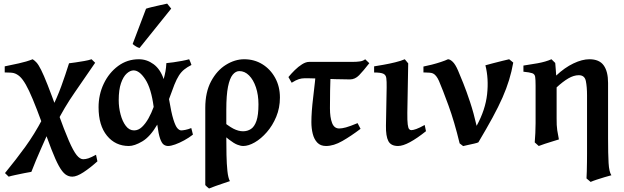

<svg xmlns="http://www.w3.org/2000/svg" viewBox="-20 -799 3475 1070"><path d="M382.8 185.5Q361.8 185.5 344.2 172.4Q326.7 159.2 308.3 126.2Q290 93.3 267.1 34.4Q244.1 -24.4 212.9 -115.7Q184.1 -194.3 162.6 -245.8Q141.1 -297.4 123.8 -327.6Q106.4 -357.9 90.6 -372.3Q74.7 -386.7 57.1 -391.6Q49.8 -393.6 37.6 -394.3Q25.4 -395 15.9 -395Q6.3 -395 6.3 -395V-429.2Q41.5 -436.5 84.5 -445.8Q127.4 -455.1 162.1 -468.8Q173.8 -461.4 184.3 -449.7Q194.8 -438 209.2 -409.4Q223.6 -380.9 245.6 -325Q267.6 -269 302.2 -173.8Q338.9 -71.8 363.8 -14.6Q388.7 42.5 407.2 65.4Q425.8 88.4 443.8 88.4Q457 88.4 472.7 83.3Q488.3 78.1 515.1 63.5L522.9 100.1Q482.9 136.2 445.3 160.9Q407.7 185.5 382.8 185.5ZM28.3 185.5 7.8 165.5Q71.3 87.9 121.6 18.3Q171.9 -51.3 215.8 -134.3L255.4 -75.7Q235.4 -30.3 207.8 31.5Q180.2 93.3 154.8 158.7Q141.6 160.6 116 165.8Q90.3 170.9 65.4 176.3Q40.5 181.6 28.3 185.5ZM293.9 -110.8 263.2 -184.6Q298.3 -254.4 321.5 -318.4Q344.7 -382.3 364.7 -446.3Q377.4 -447.8 401.1 -451.2Q424.8 -454.6 449.7 -459Q474.6 -463.4 490.2 -468.8L510.3 -449.2Q456.5 -370.6 396.5 -283.9Q336.4 -197.3 293.9 -110.8Z M698.2 14.6Q623 14.6 576.2 -42.7Q529.3 -100.1 529.3 -201.2Q529.3 -272 558.3 -332.8Q587.4 -393.6 638.2 -431.2Q689 -468.8 753.9 -468.8Q798.3 -468.8 835.7 -441.4Q873 -414.1 892.1 -358.4Q898.4 -380.9 902.1 -401.1Q905.8 -421.4 907.2 -447.3Q921.4 -448.2 945.6 -451.7Q969.7 -455.1 994.4 -459.7Q1019 -464.4 1034.2 -468.8Q1037.1 -463.9 1041.3 -452.6Q1045.4 -441.4 1046.9 -437Q1022.9 -424.8 1006.6 -411.6Q990.2 -398.4 977.3 -378.4Q964.4 -358.4 951.7 -326.7Q939 -294.9 921.9 -246.6Q934.6 -170.4 946.3 -133.1Q958 -95.7 969 -84Q980 -72.3 989.7 -72.3Q997.6 -72.3 1012.9 -75.2Q1028.3 -78.1 1045.9 -85.4Q1047.4 -81.1 1050.3 -68.6Q1053.2 -56.2 1055.2 -48.8Q1032.7 -31.2 1006.3 -16.8Q980 -2.4 956.1 6.1Q932.1 14.6 917 14.6Q903.3 14.6 892.3 6.8Q881.3 -1 872.3 -26.4Q863.3 -51.8 856.4 -104.5Q816.9 -37.1 773.2 -11.2Q729.5 14.6 698.2 14.6ZM727.1 -72.3Q751 -72.3 771 -91.1Q791 -109.9 807.6 -139.6Q824.2 -169.4 836.4 -203.1Q822.8 -306.2 790 -356.4Q757.3 -406.7 724.6 -406.7Q705.6 -406.7 686.3 -389.4Q667 -372.1 654.3 -335.4Q641.6 -298.8 641.6 -240.7Q641.6 -200.2 651.9 -161.4Q662.1 -122.6 681.2 -97.4Q700.2 -72.3 727.1 -72.3ZM757.8 -531.7Q749.5 -533.2 738.5 -539.8Q727.5 -546.4 719.2 -553.7L793.9 -750.5Q804.7 -754.4 827.9 -760Q851.1 -765.6 875 -770.8Q898.9 -775.9 911.6 -778.8L934.1 -751Z M1540 -255.4Q1540 -197.8 1519.5 -148.4Q1499 -99.1 1467 -62.5Q1435.1 -25.9 1399.9 -5.6Q1364.7 14.6 1335.4 14.6Q1321.3 14.6 1302.5 7.3Q1283.7 0 1255.6 -21.7Q1227.5 -43.5 1185.5 -86.9Q1191.9 -91.8 1188.2 -103.5Q1184.6 -115.2 1184.3 -126.5Q1184.1 -137.7 1200.2 -139.6Q1252.4 -96.2 1280.8 -81.8Q1309.1 -67.4 1334.5 -67.4Q1358.9 -67.4 1378.4 -80.1Q1397.9 -92.8 1409.2 -125.2Q1420.4 -157.7 1420.4 -217.3Q1420.4 -270.5 1406.2 -312.5Q1392.1 -354.5 1367.9 -378.7Q1343.8 -402.8 1314 -402.8Q1293.5 -402.8 1276.9 -382.8Q1260.3 -362.8 1250.7 -315.9Q1241.2 -269 1241.2 -188.5Q1241.2 -162.1 1241.2 -128.2Q1241.2 -94.2 1241.2 -67.4Q1241.2 -40.5 1241.2 -34.7Q1241.2 14.6 1242.2 64.5Q1243.2 114.3 1247.3 153.6Q1251.5 192.9 1261.2 210.4Q1246.1 215.3 1224.1 222.9Q1202.1 230.5 1180.4 238Q1158.7 245.6 1145 251.5Q1139.6 248 1133.8 242.4Q1127.9 236.8 1124 232.4Q1124 212.9 1124 172.1Q1124 131.3 1124 79.8Q1124 28.3 1124 -24.9Q1124 -78.1 1124 -124Q1124 -169.9 1124 -197.8Q1124 -285.6 1156.5 -346.2Q1189 -406.7 1239 -437.7Q1289.1 -468.8 1340.8 -468.8Q1397 -468.8 1441.9 -441.2Q1486.8 -413.6 1513.4 -365.2Q1540 -316.9 1540 -255.4Z M2038.1 -446.8Q2003.9 -402.8 1981.2 -379.6Q1958.5 -356.4 1930.2 -356.4Q1891.6 -356.4 1848.1 -357.9Q1804.7 -359.4 1765.4 -361.1Q1726.1 -362.8 1700.2 -362.8H1676.8Q1662.1 -362.8 1646.2 -358.2Q1630.4 -353.5 1605.5 -337.9L1587.4 -369.6Q1603 -388.7 1622.8 -408.2Q1642.6 -427.7 1663.6 -440.9Q1684.6 -454.1 1703.1 -454.1Q1744.1 -454.1 1789.8 -454.1Q1835.4 -454.1 1876.2 -454.1Q1917 -454.1 1943.8 -454.1Q1968.3 -454.1 1986.3 -456.8Q2004.4 -459.5 2015.1 -468.8ZM1989.3 -81.1Q1936.5 -41 1887.9 -13.2Q1839.4 14.6 1796.9 14.6Q1766.1 14.6 1748.3 -4.2Q1730.5 -22.9 1722.9 -53.2Q1715.3 -83.5 1715.3 -118.7Q1715.3 -174.3 1725.3 -256.3Q1735.4 -338.4 1743.7 -429.2L1824.7 -426.3Q1820.3 -348.1 1819.6 -293Q1818.8 -237.8 1818.8 -195.3Q1818.8 -144.5 1830.6 -113.8Q1842.3 -83 1870.6 -83Q1885.7 -83 1908.2 -89.1Q1930.7 -95.2 1972.7 -112.8Z M2354 -67.9Q2303.7 -27.8 2264.4 -6.6Q2225.1 14.6 2198.2 14.6Q2158.7 14.6 2144.3 -12.7Q2129.9 -40 2130.9 -99.1L2134.8 -312Q2135.3 -346.2 2132.8 -364Q2130.4 -381.8 2115.7 -388.4Q2101.1 -395 2064.9 -395V-429.2Q2085.9 -432.6 2117.9 -438.2Q2149.9 -443.8 2182.1 -451.7Q2214.4 -459.5 2235.8 -468.8L2254.9 -445.8L2250 -171.4Q2249.5 -126.5 2252.2 -105.7Q2254.9 -85 2260.3 -79.3Q2265.6 -73.7 2272 -73.7Q2282.2 -73.7 2300 -80.1Q2317.9 -86.4 2346.7 -102.5Z M2840.3 -450.2Q2831.5 -400.4 2817.1 -353.3Q2802.7 -306.2 2780.3 -255.1Q2757.8 -204.1 2724.9 -143.6Q2691.9 -83 2646 -5.9Q2641.1 -2.9 2623 1.2Q2605 5.4 2586.4 9.3Q2567.9 13.2 2561 15.1L2541.5 0Q2512.2 -121.6 2479 -212.2Q2445.8 -302.7 2426.3 -348.1Q2411.6 -380.9 2393.1 -389.6Q2385.7 -393.1 2373 -394Q2360.4 -395 2350.1 -395Q2339.8 -395 2339.8 -395V-428.2Q2360.4 -432.1 2386.2 -438.7Q2412.1 -445.3 2436.5 -453.4Q2460.9 -461.4 2476.6 -468.8Q2487.8 -468.8 2502.7 -454.8Q2517.6 -440.9 2532.7 -405.8Q2543.5 -380.9 2561.8 -335.2Q2580.1 -289.6 2600.1 -229Q2620.1 -168.5 2636.2 -97.7Q2685.1 -187 2694.6 -273.9Q2704.1 -360.8 2685.1 -435.1Q2700.2 -439.5 2726.6 -446.3Q2752.9 -453.1 2778.6 -459.5Q2804.2 -465.8 2817.4 -468.8Q2820.8 -466.3 2829.1 -459.5Q2837.4 -452.6 2840.3 -450.2Z M3264.6 -468.8Q3319.8 -468.8 3344.2 -434.8Q3368.7 -400.9 3368.7 -336.9Q3368.7 -335.4 3368.7 -313.2Q3368.7 -291 3368.7 -256.6Q3368.7 -222.2 3368.7 -183.6Q3368.7 -145 3368.7 -110.1Q3368.7 -75.2 3368.7 -52.5Q3368.7 -29.8 3368.7 -27.3Q3368.7 59.6 3371.6 109.4Q3374.5 159.2 3387.2 177.7Q3372.1 181.6 3349.9 188.2Q3327.6 194.8 3306.2 201.9Q3284.7 209 3271.5 214.8L3248.5 195.3Q3249.5 182.1 3250.2 156.2Q3251 130.4 3251.2 102.8Q3251.5 75.2 3251.5 56.2Q3251.5 55.7 3251.5 32.2Q3251.5 8.8 3251.5 -27.8Q3251.5 -64.5 3251.5 -105.7Q3251.5 -147 3251.5 -183.8Q3251.5 -220.7 3251.5 -243.9Q3251.5 -267.1 3251.5 -267.6Q3251.5 -314.9 3244.9 -347.4Q3238.3 -379.9 3205.6 -379.9Q3177.7 -379.9 3147.2 -362.1Q3116.7 -344.2 3082 -312Q3082 -312 3082 -294.7Q3082 -277.3 3082 -251.7Q3082 -226.1 3082 -200.2Q3082 -174.3 3082 -156.7Q3082 -139.2 3082 -139.2Q3081.5 -100.1 3085.4 -73.5Q3089.4 -46.9 3094.7 -22Q3080.6 -17.6 3059.1 -11Q3037.6 -4.4 3016.6 2.4Q2995.6 9.3 2982.4 14.6L2960 -5.4Q2961.9 -24.9 2963.4 -57.9Q2964.8 -90.8 2964.8 -112.8Q2964.8 -113.3 2964.8 -134.5Q2964.8 -155.8 2964.8 -186.5Q2964.8 -217.3 2964.8 -248Q2964.8 -278.8 2964.8 -300Q2964.8 -321.3 2964.8 -321.8Q2964.8 -356 2962.4 -371.1Q2960 -386.2 2945.8 -391.1Q2931.6 -396 2897 -399.4V-433.6Q2931.6 -438.5 2976.3 -446.5Q3021 -454.6 3053.2 -468.8L3074.2 -448.2Q3074.2 -448.2 3075.2 -437.5Q3076.2 -426.8 3077.1 -413.1Q3078.1 -399.4 3078.9 -388.7Q3079.6 -377.9 3079.6 -377.9Q3127 -422.4 3175.8 -445.6Q3224.6 -468.8 3264.6 -468.8Z"/></svg>

Font: Gentium Plus
Style: Bold
Weight: 700
Designer: Victor Gaultney, Annie Olsen, Iska Routamaa, Becca Hirsbrunner
Foundry: SIL International
Version: Version 6.101